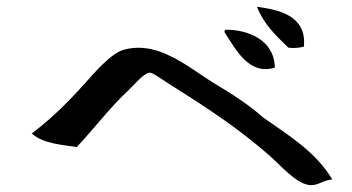

<svg xmlns="http://www.w3.org/2000/svg" viewBox="-20 -635 1040 568"><path d="M879 -497C883 -536 870 -561 850 -578C822 -602 777 -610 740 -615C761 -563 794 -532 833 -494C848 -492 863 -493 879 -497ZM793 -435C792 -518 711 -548 647 -547C645 -546 644 -544 644 -540C677 -490 716 -411 793 -435ZM963 -104C915 -185 835 -234 759 -287C720 -322 670 -355 613 -389C567 -417 512 -462 451 -483C418 -494 383 -498 347 -488C308 -478 258 -418 229 -386C175 -326 129 -282 74 -240C108 -210 161 -207 207 -200C259 -255 304 -316 362 -370C378 -385 406 -420 424 -420C433 -420 468 -394 486 -383C596 -314 684 -256 777 -175C809 -147 853 -95 892 -88C919 -83 936 -103 963 -104Z"/></svg>

Font: Yuji Syuku Std R
Style: Regular
Weight: 400
Designer: Kataoka Yuji
Foundry: Kinuta Font Factory
Version: Version 3.000;hotconv 1.0.111;makeotfexe 2.5.65597